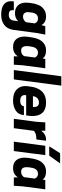

<svg xmlns="http://www.w3.org/2000/svg" viewBox="1058 -1911 1053 3235"><g transform="rotate(90 1584.5 -293.5)"><path d="M218 213Q98 213 42.5 169Q-13 125 -13 47Q-13 33 -9 0H140L138 22L139 35Q143 85 216 85Q307 85 315 -7L324 -74Q276 -19 187 -19Q105 -19 58 -69Q11 -119 11 -211Q11 -236 15 -262Q32 -414 87 -473Q145 -543 243 -543Q349 -543 390 -465L408 -530H550L522 -380L472 0Q456 112 386.5 162.5Q317 213 218 213ZM248 -155Q303 -155 341 -204L361 -355Q352 -373 334 -390Q316 -407 280 -407Q232 -407 207.5 -377Q183 -347 178 -300Q171 -246 171 -236Q171 -200 190 -177.5Q209 -155 248 -155Z M1117 -530H959ZM758 13Q672 13 627.5 -39.5Q583 -92 583 -184Q583 -213 588 -246Q599 -341 624 -406Q649 -471 704 -510Q751 -543 818 -543Q915 -543 953 -484L959 -530H1117L1067 -149L1057 0H916V-70Q866 13 758 13ZM820 -123Q881 -123 912 -172L936 -355Q912 -407 855 -407Q766 -407 751 -284Q749 -273 747.5 -263Q746 -253 745 -242.5Q744 -232 744 -215Q744 -123 820 -123Z M1305 0H1147L1252 -800H1410Z M1660 13Q1525 13 1463 -61Q1417 -113 1417 -197Q1417 -220 1421 -246Q1427 -291 1433.5 -323Q1440 -355 1453 -387Q1515 -543 1695 -543Q1811 -543 1866.5 -483Q1922 -423 1922 -316Q1922 -279 1916 -240L1912 -208H1571L1569 -186Q1569 -144 1595 -125.5Q1621 -107 1660 -107Q1748 -107 1758 -170H1907Q1895 -74 1835 -36Q1767 13 1660 13ZM1769 -322 1770 -339Q1770 -423 1695 -423Q1654 -423 1625 -399Q1596 -375 1586 -322Z M2127 0H1969L2019 -381L2029 -530H2170V-460Q2226 -543 2324 -543Q2335 -543 2338 -542L2317 -380Q2207 -380 2171 -335Z M2589 -596H2433L2548 -780H2720ZM2512 0H2354L2423 -530H2581Z M3157 -530H2999ZM2798 13Q2712 13 2667.5 -39.5Q2623 -92 2623 -184Q2623 -213 2628 -246Q2639 -341 2664 -406Q2689 -471 2744 -510Q2791 -543 2858 -543Q2955 -543 2993 -484L2999 -530H3157L3107 -149L3097 0H2956V-70Q2906 13 2798 13ZM2860 -123Q2921 -123 2952 -172L2976 -355Q2952 -407 2895 -407Q2806 -407 2791 -284Q2789 -273 2787.5 -263Q2786 -253 2785 -242.5Q2784 -232 2784 -215Q2784 -123 2860 -123Z"/></g></svg>

Font: Tanohe Sans
Style: Bold Italic
Weight: 700
Designer: Village Type and Design LLC & Cristiano Sobral
Foundry: Cooper Hewitt Smithsonian Design Museum
Version: Version 1.00;September 29, 2021;FontCreator 13.0.0.2655 64-b